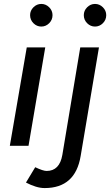

<svg xmlns="http://www.w3.org/2000/svg" viewBox="-20 -741 560 976"><path d="M30 0 116 -500H210L125 0ZM190 -606Q167 -606 150 -623Q133 -640 133 -664Q133 -687 150 -704Q167 -721 190 -721Q213 -721 230 -704Q247 -687 247 -664Q247 -640 230 -623Q213 -606 190 -606ZM207 215Q185 215 161 207.5Q137 200 112 187L159 109Q199 128 217 128Q283 128 297 46L388 -500H483L390 52Q363 215 207 215ZM463 -606Q440 -606 423 -623Q406 -640 406 -664Q406 -687 423 -704Q440 -721 463 -721Q486 -721 503 -704Q520 -687 520 -664Q520 -640 503 -623Q486 -606 463 -606Z"/></svg>

Font: Figtree Medium
Style: Italic
Weight: 500
Italic angle: -9.5°
Foundry: Erik Kennedy
Version: Version 2.001; ttfautohint (v1.8.4.7-5d5b);gftools[0.9.27]